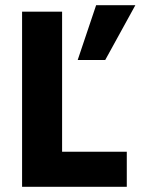

<svg xmlns="http://www.w3.org/2000/svg" viewBox="-20 -719 541 739"><path d="M385 -488H279L350 -699H501ZM468 0H65V-674H219V-135H468Z"/></svg>

Font: Hind Madurai
Style: Bold
Weight: 700
Designer: Jyotish Sonowal
Foundry: Indian Type Foundry
Version: Version 0.702;PS 1.0;hotconv 1.0.81;makeotf.lib2.5.63406